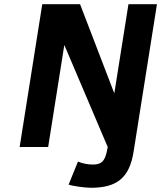

<svg xmlns="http://www.w3.org/2000/svg" viewBox="-20 -696 763 909"><path d="M612.5 22 723.1 -676H588.1L521.2 -254L359.1 -676H180.1L73 0H208L284.5 -483L490 0C480.4 52.9 471.6 83 420.9 83C395.5 83 371.6 78.3 349.1 69L304.8 178C323.4 185 383.2 193 410.4 193C534.2 193 593 145.5 612.5 22Z"/></svg>

Font: Fog Sans
Style: It
Weight: 700
Foundry: Intel Corporation
Version: Version 1.00